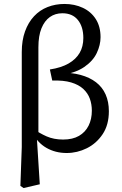

<svg xmlns="http://www.w3.org/2000/svg" viewBox="-20 -760 617 970"><path d="M83 179 90 -17V-497Q90 -556 106.5 -601.5Q123 -647 152 -678Q181 -709 220.5 -724.5Q260 -740 306 -740Q357 -740 398.5 -720.5Q440 -701 464 -663.5Q488 -626 488 -572Q488 -533 469 -492.5Q450 -452 405.5 -421.5Q361 -391 282 -379V-393Q341 -394 387 -381.5Q433 -369 465 -344.5Q497 -320 513.5 -283Q530 -246 530 -198Q530 -129 498.5 -82Q467 -35 418.5 -11Q370 13 317 13Q260 13 214.5 -13Q169 -39 141 -93H134L145 -112Q179 -87 215.5 -71Q252 -55 299 -55Q347 -55 379 -73.5Q411 -92 427.5 -125Q444 -158 444 -201Q444 -233 434 -261Q424 -289 401 -310.5Q378 -332 339.5 -343.5Q301 -355 244 -353L232 -409Q290 -418 327 -439.5Q364 -461 382.5 -493Q401 -525 401 -568Q401 -625 373.5 -659Q346 -693 295 -693Q259 -693 232 -674Q205 -655 189.5 -617Q174 -579 174 -521V-79L166 -66L181 171L99 190Z"/></svg>

Font: Source Serif 4 18pt
Style: Regular
Weight: 400
Designer: Frank Grießhammer
Foundry: Adobe Systems Incorporated
Version: Version 4.004;hotconv 1.0.116;makeotfexe 2.5.65601